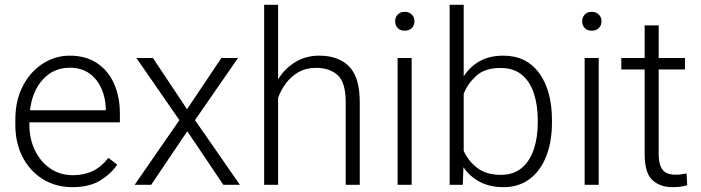

<svg xmlns="http://www.w3.org/2000/svg" viewBox="-20 -770 2919 800"><path d="M281.2 9.8Q212.4 9.8 158.7 -23.4Q105 -56.6 74.5 -115.2Q43.9 -173.8 43.9 -249.5V-270.5Q43.9 -352.1 75.4 -412.1Q106.9 -472.2 158.7 -505.1Q210.4 -538.1 270.5 -538.1Q337.9 -538.1 384.5 -506.8Q431.2 -475.6 455.3 -421.1Q479.5 -366.7 479.5 -295.9V-260.3H102.5V-249.5Q102.5 -191.4 125.5 -143.8Q148.4 -96.2 189.2 -68.1Q230 -40 283.7 -40Q330.1 -40 366.5 -57.4Q402.8 -74.7 431.6 -112.3L468.3 -84Q442.4 -45.4 397.2 -17.8Q352.1 9.8 281.2 9.8ZM270.5 -487.8Q203.6 -487.8 158.9 -439.2Q114.3 -390.6 105 -310.5H420.9V-316.9Q419.9 -361.3 403.1 -400.1Q386.2 -439 353.3 -463.4Q320.3 -487.8 270.5 -487.8Z M617.2 -528.3 759.3 -314.9 902.3 -528.3H971.7L792.5 -269.5L979.5 0H910.6L760.3 -223.1L609.9 0H541L727.5 -269.5L548.3 -528.3Z M1138.7 -750V-439.5Q1166 -483.9 1210 -511Q1253.9 -538.1 1310.5 -538.1Q1389.6 -538.1 1434.3 -493.4Q1479 -448.7 1479 -344.2V0H1420.4V-344.7Q1420.4 -426.3 1387 -456.8Q1353.5 -487.3 1296.4 -487.3Q1254.9 -487.3 1223.6 -469.2Q1192.4 -451.2 1171.1 -422.6Q1149.9 -394 1138.7 -361.8V0H1080.6V-750Z M1626.5 -681.2Q1626.5 -697.8 1637 -709.2Q1647.5 -720.7 1666.5 -720.7Q1685.1 -720.7 1696 -709.2Q1707 -697.8 1707 -681.2Q1707 -664.6 1696 -653.3Q1685.1 -642.1 1666.5 -642.1Q1647.5 -642.1 1637 -653.3Q1626.5 -664.6 1626.5 -681.2ZM1695.3 -528.3V0H1636.7V-528.3Z M2279.8 -269V-258.8Q2279.8 -180.2 2256.1 -119.4Q2232.4 -58.6 2187.3 -24.4Q2142.1 9.8 2078.1 9.8Q2020.5 9.8 1978.8 -12.5Q1937 -34.7 1911.1 -73.2L1908.2 0H1853.5V-750H1912.1V-452.1Q1938.5 -492.7 1979.2 -515.4Q2020 -538.1 2077.1 -538.1Q2173.8 -538.1 2226.8 -465.1Q2279.8 -392.1 2279.8 -269ZM2220.7 -258.8V-269Q2220.7 -330.6 2204.8 -379.9Q2189 -429.2 2154.8 -458Q2120.6 -486.8 2065.9 -486.8Q2000 -486.8 1964.1 -453.9Q1928.2 -420.9 1912.1 -379.4V-141.6Q1930.7 -99.6 1968.3 -70.6Q2005.9 -41.5 2066.9 -41.5Q2120.1 -41.5 2154.1 -70.3Q2188 -99.1 2204.3 -148.4Q2220.7 -197.8 2220.7 -258.8Z M2405.8 -681.2Q2405.8 -697.8 2416.3 -709.2Q2426.8 -720.7 2445.8 -720.7Q2464.4 -720.7 2475.3 -709.2Q2486.3 -697.8 2486.3 -681.2Q2486.3 -664.6 2475.3 -653.3Q2464.4 -642.1 2445.8 -642.1Q2426.8 -642.1 2416.3 -653.3Q2405.8 -664.6 2405.8 -681.2ZM2474.6 -528.3V0H2416V-528.3Z M2834 -528.3V-480.5H2724.6V-128.9Q2724.6 -92.3 2734.1 -73.5Q2743.7 -54.7 2759.5 -48.3Q2775.4 -42 2793.5 -42Q2806.6 -42 2818.8 -43.7Q2831.1 -45.4 2840.8 -47.4L2843.3 2Q2817.9 9.8 2780.8 9.8Q2730.5 9.8 2698.2 -19.8Q2666 -49.3 2666 -128.9V-480.5H2568.8V-528.3H2666V-664.1H2724.6V-528.3Z"/></svg>

Font: Vazirmatn RD FD ExtraLight
Style: Regular
Weight: 200
Designer: Saber Rastikerdar
Foundry: Saber Rastikerdar
Version: Version 33.003